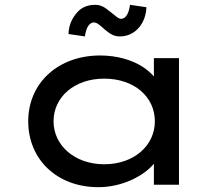

<svg xmlns="http://www.w3.org/2000/svg" viewBox="-20 -766 926 796"><path d="M477 -615C542 -615 585 -671 587 -736L519 -746C514 -709 501 -688 482 -688C471 -688 463 -697 436 -718C416 -734 401 -746 374 -746C341 -746 315 -734 296 -710C276 -686 265 -658 264 -625L332 -615C337 -654 352 -673 369 -673C380 -673 390 -666 415 -643C435 -627 450 -615 477 -615ZM388 10C486 10 575 -36 617 -86C617 -87 617 -87 618 -87V0H722V-525H618V-449C606 -463 591 -476 573 -488C529 -517 466 -536 395 -536C222 -536 97 -423 97 -263C97 -107 214 10 388 10ZM412 -85C290 -85 202 -163 202 -263C202 -365 290 -440 412 -440C536 -440 622 -365 622 -263C622 -163 536 -85 412 -85Z"/></svg>

Font: Lexend Peta
Style: Regular
Weight: 400
Designer: Bonnie Shaver-Troup, Thomas Jockin
Foundry: Lexend
Version: Version 1.007